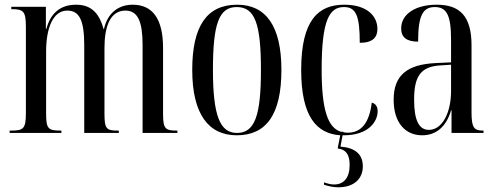

<svg xmlns="http://www.w3.org/2000/svg" viewBox="-20 -565 2107 816"><path d="M21 0H241V-10H239C185 -10 176 -17 176 -82V-347C176 -443 204 -520 266 -520C318 -520 338 -477 338 -373V0H485V-10H481C432 -10 424 -17 424 -83V-361C424 -452 448 -520 513 -520C567 -520 586 -471 586 -373V0H734V-10H732C683 -10 673 -17 673 -81V-361C673 -487 627 -545 544 -545C480 -545 436 -506 422 -442H420C400 -515 363 -545 303 -545C234 -545 194 -506 177 -442H175V-536H28V-526H30C80 -526 90 -517 90 -450V-84C90 -17 79 -10 27 -10H21Z M986 10C1111 10 1176 -77 1176 -268C1176 -453 1111 -545 988 -545C859 -545 797 -454 797 -268C797 -79 867 10 986 10ZM987 0C915 0 885 -73 885 -268C885 -465 911 -535 986 -535C1063 -535 1089 -465 1089 -268C1089 -74 1063 0 987 0Z M1441 10C1548 10 1585 -50 1585 -92C1585 -110 1578 -124 1560 -129C1550 -44 1516 -1 1458 -1C1451 -1 1445 -2 1439 -3V-5H1429C1374 -22 1347 -96 1347 -269C1347 -480 1380 -535 1442 -535C1493 -535 1509 -498 1509 -383C1566 -383 1584 -408 1584 -442C1584 -496 1541 -545 1443 -545C1334 -545 1260 -481 1260 -268C1260 -67 1327 3 1426 10L1415 66C1449 70 1466 90 1466 136C1466 191 1441 219 1400 219C1387 219 1374 216 1357 210V220C1377 227 1398 231 1418 231C1483 231 1522 196 1522 142C1522 91 1490 63 1427 58L1436 10C1438 10 1439 10 1441 10Z M1774 10C1834 10 1877 -27 1897 -96H1899V0H2035V-10H2033C1995 -10 1984 -22 1984 -87V-372C1984 -498 1933 -545 1836 -545C1747 -545 1685 -506 1685 -444C1685 -405 1710 -388 1757 -388C1757 -499 1777 -535 1828 -535C1878 -535 1897 -501 1897 -396V-300L1832 -297C1711 -291 1653 -246 1653 -141C1653 -43 1703 10 1774 10ZM1803 -13C1761 -13 1740 -53 1740 -141C1740 -237 1765 -282 1851 -287L1897 -290V-178C1897 -85 1859 -13 1803 -13Z"/></svg>

Font: Noto Serif Display ExtraCondensed
Style: Regular
Weight: 400
Width: 2
Designer: Monotype Design Team
Foundry: Monotype Imaging Inc.
Version: Version 2.009